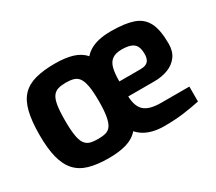

<svg xmlns="http://www.w3.org/2000/svg" viewBox="-106 -754 1088 969"><g transform="rotate(-30 438.0 -270.0)"><path d="M286 5Q220 5 173 -8.5Q126 -22 97 -54Q68 -86 54.5 -139Q41 -192 41 -270Q41 -352 54.5 -405.5Q68 -459 97.5 -489.5Q127 -520 174.5 -532.5Q222 -545 287 -545Q348 -545 390.5 -532Q433 -519 459.5 -488Q486 -457 498.5 -404Q511 -351 511 -270Q511 -190 499 -136.5Q487 -83 460.5 -52Q434 -21 391 -8Q348 5 286 5ZM287 -106Q314 -106 332.5 -111Q351 -116 362.5 -132.5Q374 -149 380 -182Q386 -215 386 -270Q386 -326 380 -358.5Q374 -391 362.5 -407Q351 -423 332.5 -428.5Q314 -434 287 -434Q261 -434 242.5 -428.5Q224 -423 212 -407Q200 -391 194.5 -358.5Q189 -326 189 -270Q189 -215 194.5 -182Q200 -149 212 -132.5Q224 -116 242.5 -111Q261 -106 287 -106ZM610 5Q539 5 493 -23.5Q447 -52 425 -112.5Q403 -173 403 -268Q403 -364 422.5 -425.5Q442 -487 488 -516Q534 -545 614 -545Q694 -545 742.5 -528.5Q791 -512 813.5 -469Q836 -426 836 -345Q836 -300 814.5 -271.5Q793 -243 757.5 -229.5Q722 -216 678 -216H526Q528 -156 557.5 -130.5Q587 -105 654 -105H818V-18Q776 -9 725 -2Q674 5 610 5ZM525 -304H649Q667 -304 679.5 -309.5Q692 -315 698.5 -327.5Q705 -340 705 -361Q705 -391 695.5 -407.5Q686 -424 666 -431Q646 -438 615 -438Q581 -438 561 -424.5Q541 -411 533 -382Q525 -353 525 -304Z"/></g></svg>

Font: Exo Thin
Style: Bold
Weight: 700
Version: Version 2.000